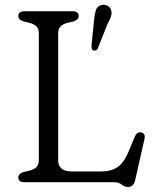

<svg xmlns="http://www.w3.org/2000/svg" viewBox="-20 -746 643 786"><path d="M280 -658 256 -652.5Q238.5 -648 228.2 -638Q218 -628 218 -608.5V-90Q218 -44 276 -44H394Q434.5 -44 461.2 -62Q488 -80 507.5 -128L532 -187Q541 -207 558 -204Q577.5 -200.5 571 -175L533 -7Q526.5 19.5 504 19.5Q490.5 19.5 478.2 9.8Q466 0 450 0H80.5Q55 0 55 -20Q55 -35 77 -42L101 -47.5Q119 -52 129 -62Q139 -72 139 -91.5V-608.5Q139 -628 129 -638Q119 -648 101 -652.5L77 -658Q55 -665 55 -680Q55 -700 80.5 -700H277Q302 -700 302 -680Q302 -665 280 -658ZM365 -663Q367.5 -688.5 372.5 -704.5Q377.5 -720.5 395.5 -725.5Q409 -728.5 420.2 -722.2Q431.5 -716 435 -704.5Q438.5 -692 434 -678Q429.5 -664 420 -647.5L380 -547Q373 -536 362.5 -539.5Q357 -541 355.8 -546.8Q354.5 -552.5 354.5 -558.5Z"/></svg>

Font: Fraunces 9pt S100 Light
Style: Regular
Weight: 300
Version: Version 1.000; ttfautohint (v1.8.3)